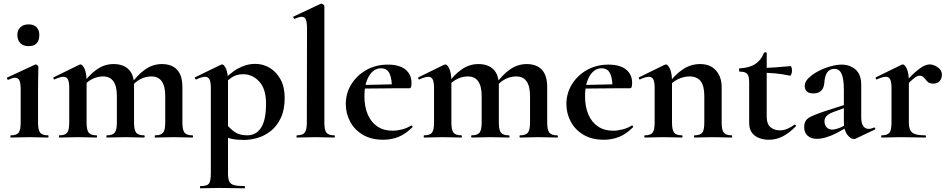

<svg xmlns="http://www.w3.org/2000/svg" viewBox="-20 -745 5136 1040"><path d="M39 0Q36 0 36 -6Q36 -12 39 -12Q70 -12 81 -26.5Q92 -41 92 -81V-260Q92 -293 85.5 -308.5Q79 -324 62 -324Q55 -324 45.5 -321Q36 -318 25 -313Q21 -312 18.5 -318Q16 -324 19 -325L170 -395Q172 -396 173 -396Q178 -396 183 -391Q188 -386 188 -382Q188 -370 187 -342Q186 -314 186 -262V-81Q186 -41 197.5 -26.5Q209 -12 240 -12Q243 -12 243 -6Q243 0 240 0Q220 0 194 -1Q168 -2 139 -2Q111 -2 85 -1Q59 0 39 0ZM135 -495Q107 -495 90.5 -511Q74 -527 74 -556Q74 -582 90.5 -597.5Q107 -613 135 -613Q163 -613 178 -597.5Q193 -582 193 -556Q193 -495 135 -495Z M821 0Q818 0 818 -6Q818 -12 821 -12Q852 -12 863.5 -26.5Q875 -41 875 -81V-225Q875 -331 800 -331Q769 -331 740 -316Q711 -301 693 -275L688 -287Q722 -337 764.5 -367.5Q807 -398 857 -398Q910 -398 939 -367.5Q968 -337 968 -273V-81Q968 -41 979.5 -26.5Q991 -12 1022 -12Q1026 -12 1026 -6Q1026 0 1022 0Q1002 0 976 -1Q950 -2 921 -2Q893 -2 867 -1Q841 0 821 0ZM559 0Q556 0 556 -6Q556 -12 559 -12Q590 -12 601.5 -26.5Q613 -41 613 -81V-225Q613 -331 538 -331Q507 -331 478 -316Q449 -301 431 -275L426 -287Q460 -337 502.5 -367.5Q545 -398 595 -398Q648 -398 677 -369Q706 -340 706 -284V-81Q706 -41 717.5 -26.5Q729 -12 760 -12Q764 -12 764 -6Q764 0 760 0Q740 0 714 -1Q688 -2 659 -2Q631 -2 605 -1Q579 0 559 0ZM302 0Q299 0 299 -6Q299 -12 302 -12Q333 -12 344 -26.5Q355 -41 355 -81V-269Q355 -300 348 -314.5Q341 -329 324 -329Q315 -329 303 -325.5Q291 -322 276 -315Q272 -313 270 -319Q268 -325 270 -326L409 -394Q415 -396 416 -396Q427 -396 438 -372Q449 -348 449 -303V-81Q449 -41 460.5 -26.5Q472 -12 503 -12Q506 -12 506 -6Q506 0 503 0Q483 0 457 -1Q431 -2 402 -2Q374 -2 348 -1Q322 0 302 0Z M1066 275Q1063 275 1063 269Q1063 263 1066 263Q1101 263 1111.5 250Q1122 237 1122 194V-269Q1122 -300 1115 -314.5Q1108 -329 1090 -329Q1082 -329 1070 -325.5Q1058 -322 1044 -315Q1040 -313 1037 -319Q1034 -325 1036 -326L1178 -395Q1180 -396 1183 -396Q1194 -396 1204.5 -372Q1215 -348 1215 -303V194Q1215 222 1221.5 237Q1228 252 1247 257.5Q1266 263 1304 263Q1307 263 1307 269Q1307 275 1304 275Q1276 275 1241 274Q1206 273 1167 273Q1139 273 1112.5 274Q1086 275 1066 275ZM1301 13Q1262 13 1234.5 7Q1207 1 1169 -12L1204 -75Q1226 -48 1251.5 -30Q1277 -12 1320 -12Q1367 -12 1394 -53Q1421 -94 1421 -184Q1421 -264 1384 -303.5Q1347 -343 1297 -343Q1260 -343 1233 -324Q1206 -305 1180 -276L1170 -288Q1221 -347 1267.5 -373Q1314 -399 1363 -399Q1405 -399 1441 -377.5Q1477 -356 1499.5 -315Q1522 -274 1522 -215Q1522 -151 1501.5 -107Q1481 -63 1448 -36.5Q1415 -10 1376.5 1.5Q1338 13 1301 13Z M1588 0Q1586 0 1586 -6Q1586 -12 1588 -12Q1619 -12 1630.5 -26.5Q1642 -41 1642 -81L1643 -589Q1643 -623 1637 -638.5Q1631 -654 1614 -654Q1601 -654 1576 -643Q1573 -642 1570 -648Q1567 -654 1569 -655L1716 -724Q1718 -725 1720 -725Q1725 -725 1731 -720.5Q1737 -716 1737 -712V-81Q1737 -41 1748 -26.5Q1759 -12 1790 -12Q1794 -12 1794 -6Q1794 0 1790 0Q1771 0 1744.5 -1Q1718 -2 1689 -2Q1660 -2 1634 -1Q1608 0 1588 0Z M2056 12Q1991 12 1945.5 -15Q1900 -42 1876.5 -86.5Q1853 -131 1853 -181Q1853 -240 1883 -288.5Q1913 -337 1964.5 -366Q2016 -395 2081 -395Q2143 -395 2176 -368.5Q2209 -342 2209 -296Q2209 -285 2207 -276Q2205 -267 2198 -267H2102Q2104 -314 2091 -344.5Q2078 -375 2044 -375Q2004 -375 1979 -333.5Q1954 -292 1954 -223Q1954 -167 1972 -125Q1990 -83 2024 -60Q2058 -37 2106 -37Q2130 -37 2157.5 -44Q2185 -51 2207 -65Q2209 -67 2212.5 -63Q2216 -59 2214 -56Q2177 -19 2138.5 -3.5Q2100 12 2056 12ZM1919 -265 1918 -284 2137 -289V-267Z M2797 0Q2794 0 2794 -6Q2794 -12 2797 -12Q2828 -12 2839.5 -26.5Q2851 -41 2851 -81V-225Q2851 -331 2776 -331Q2745 -331 2716 -316Q2687 -301 2669 -275L2664 -287Q2698 -337 2740.5 -367.5Q2783 -398 2833 -398Q2886 -398 2915 -367.5Q2944 -337 2944 -273V-81Q2944 -41 2955.5 -26.5Q2967 -12 2998 -12Q3002 -12 3002 -6Q3002 0 2998 0Q2978 0 2952 -1Q2926 -2 2897 -2Q2869 -2 2843 -1Q2817 0 2797 0ZM2535 0Q2532 0 2532 -6Q2532 -12 2535 -12Q2566 -12 2577.5 -26.5Q2589 -41 2589 -81V-225Q2589 -331 2514 -331Q2483 -331 2454 -316Q2425 -301 2407 -275L2402 -287Q2436 -337 2478.5 -367.5Q2521 -398 2571 -398Q2624 -398 2653 -369Q2682 -340 2682 -284V-81Q2682 -41 2693.5 -26.5Q2705 -12 2736 -12Q2740 -12 2740 -6Q2740 0 2736 0Q2716 0 2690 -1Q2664 -2 2635 -2Q2607 -2 2581 -1Q2555 0 2535 0ZM2278 0Q2275 0 2275 -6Q2275 -12 2278 -12Q2309 -12 2320 -26.5Q2331 -41 2331 -81V-269Q2331 -300 2324 -314.5Q2317 -329 2300 -329Q2291 -329 2279 -325.5Q2267 -322 2252 -315Q2248 -313 2246 -319Q2244 -325 2246 -326L2385 -394Q2391 -396 2392 -396Q2403 -396 2414 -372Q2425 -348 2425 -303V-81Q2425 -41 2436.5 -26.5Q2448 -12 2479 -12Q2482 -12 2482 -6Q2482 0 2479 0Q2459 0 2433 -1Q2407 -2 2378 -2Q2350 -2 2324 -1Q2298 0 2278 0Z M3251 12Q3186 12 3140.5 -15Q3095 -42 3071.5 -86.5Q3048 -131 3048 -181Q3048 -240 3078 -288.5Q3108 -337 3159.5 -366Q3211 -395 3276 -395Q3338 -395 3371 -368.5Q3404 -342 3404 -296Q3404 -285 3402 -276Q3400 -267 3393 -267H3297Q3299 -314 3286 -344.5Q3273 -375 3239 -375Q3199 -375 3174 -333.5Q3149 -292 3149 -223Q3149 -167 3167 -125Q3185 -83 3219 -60Q3253 -37 3301 -37Q3325 -37 3352.5 -44Q3380 -51 3402 -65Q3404 -67 3407.5 -63Q3411 -59 3409 -56Q3372 -19 3333.5 -3.5Q3295 12 3251 12ZM3114 -265 3113 -284 3332 -289V-267Z M3742 0Q3739 0 3739 -6Q3739 -12 3742 -12Q3773 -12 3784 -26.5Q3795 -41 3795 -81V-225Q3795 -279 3775.5 -305Q3756 -331 3714 -331Q3684 -331 3652.5 -316Q3621 -301 3602 -275L3597 -287Q3632 -337 3676 -367.5Q3720 -398 3772 -398Q3828 -398 3858.5 -363Q3889 -328 3889 -273V-81Q3889 -41 3900.5 -26.5Q3912 -12 3943 -12Q3946 -12 3946 -6Q3946 0 3943 0Q3923 0 3897 -1Q3871 -2 3842 -2Q3814 -2 3788 -1Q3762 0 3742 0ZM3473 0Q3470 0 3470 -6Q3470 -12 3473 -12Q3504 -12 3515 -26.5Q3526 -41 3526 -81V-269Q3526 -300 3519 -314.5Q3512 -329 3495 -329Q3486 -329 3474 -325.5Q3462 -322 3447 -315Q3443 -313 3441 -319Q3439 -325 3441 -326L3580 -394Q3586 -396 3587 -396Q3598 -396 3609 -372Q3620 -348 3620 -303V-81Q3620 -41 3631.5 -26.5Q3643 -12 3674 -12Q3677 -12 3677 -6Q3677 0 3674 0Q3654 0 3628 -1Q3602 -2 3573 -2Q3545 -2 3519 -1Q3493 0 3473 0Z M4144 12Q4120 12 4095.5 4Q4071 -4 4054.5 -24Q4038 -44 4038 -80V-302Q4038 -323 4033 -335Q4028 -347 4017 -352Q4006 -357 3987 -357Q3983 -357 3983 -366Q3983 -375 3987 -375Q4038 -377 4070 -397.5Q4102 -418 4118 -458Q4120 -462 4126.5 -462Q4133 -462 4133 -458V-113Q4133 -73 4153.5 -56Q4174 -39 4204 -39Q4227 -39 4247.5 -48.5Q4268 -58 4282 -69Q4285 -72 4289.5 -67.5Q4294 -63 4290 -60Q4253 -23 4218.5 -5.5Q4184 12 4144 12ZM4259 -335Q4218 -344 4179.5 -347.5Q4141 -351 4098 -351V-377Q4139 -377 4178.5 -380Q4218 -383 4263 -387Q4265 -387 4267.5 -379.5Q4270 -372 4270 -363Q4270 -353 4266.5 -343.5Q4263 -334 4259 -335Z M4615 6Q4611 8 4605 8Q4587 8 4569 -16Q4551 -40 4551 -85V-255Q4551 -294 4546 -320Q4541 -346 4530 -359Q4519 -372 4500 -372Q4485 -372 4473 -364.5Q4461 -357 4454 -340.5Q4447 -324 4445 -295Q4442 -266 4427 -252.5Q4412 -239 4386 -239Q4361 -239 4350 -250Q4339 -261 4339 -280Q4339 -302 4360 -322.5Q4381 -343 4412.5 -359.5Q4444 -376 4478 -385.5Q4512 -395 4539 -395Q4583 -395 4614 -368.5Q4645 -342 4645 -285V-108Q4645 -79 4655.5 -63Q4666 -47 4685 -47Q4699 -47 4714 -54Q4718 -56 4720.5 -50.5Q4723 -45 4718 -43ZM4405 7Q4374 7 4355 -9.5Q4336 -26 4336 -57Q4336 -93 4363.5 -108.5Q4391 -124 4449 -143L4561 -179L4565 -164L4496 -139Q4469 -129 4457.5 -117Q4446 -105 4446 -88Q4446 -67 4458 -55Q4470 -43 4488 -43Q4496 -43 4509.5 -46.5Q4523 -50 4539 -57L4594 -87L4595 -70L4509 -23Q4484 -10 4456 -1.5Q4428 7 4405 7Z M4878 -271 4870 -284Q4909 -329 4936 -353Q4963 -377 4982 -386.5Q5001 -396 5016 -396Q5037 -396 5059.5 -380.5Q5082 -365 5082 -340Q5082 -319 5069.5 -305.5Q5057 -292 5035 -292Q5014 -292 5003.5 -303Q4993 -314 4984.5 -324.5Q4976 -335 4960 -335Q4953 -335 4944.5 -330.5Q4936 -326 4920.5 -312.5Q4905 -299 4878 -271ZM4756 0Q4753 0 4753 -6Q4753 -12 4756 -12Q4787 -12 4798 -26.5Q4809 -41 4809 -81V-269Q4809 -300 4802 -314.5Q4795 -329 4778 -329Q4769 -329 4757 -325.5Q4745 -322 4730 -315Q4726 -313 4724 -319Q4722 -325 4724 -326L4863 -394Q4869 -396 4870 -396Q4881 -396 4892 -372Q4903 -348 4903 -303V-81Q4903 -55 4911 -39.5Q4919 -24 4938.5 -18Q4958 -12 4992 -12Q4996 -12 4996 -6Q4996 0 4992 0Q4965 0 4930.5 -1Q4896 -2 4856 -2Q4828 -2 4802 -1Q4776 0 4756 0Z"/></svg>

Font: Cormorant Light
Style: Regular
Weight: 300
Designer: Christian Thalmann (Catharsis Fonts)
Foundry: Catharsis Fonts
Version: Version 4.000